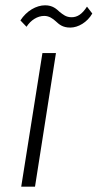

<svg xmlns="http://www.w3.org/2000/svg" viewBox="-20 -704 368 724"><path d="M245 -600C275 -600 309 -620 328 -653L308 -679C290 -651 272 -639 250 -639C229 -639 218 -649 205 -659C193 -670 179 -684 150 -684C117 -684 80 -663 57 -627L80 -603C96 -628 121 -644 147 -644C165 -644 179 -634 190 -624C203 -612 216 -600 245 -600ZM60 0H112L191 -504H140Z"/></svg>

Font: Arthouse Owned Light
Style: Italic
Weight: 300
Italic angle: -10°
Designer: Jeremy Tribby
Foundry: Tribby Type
Version: Version 1.000;PS 001.000;hotconv 1.0.88;makeotf.lib2.5.64775